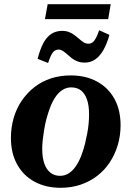

<svg xmlns="http://www.w3.org/2000/svg" viewBox="-20 -883 620 914"><path d="M385 -200Q391 -225 395.5 -249Q400 -273 402 -296Q404 -319 404 -339Q404 -381 394 -409.5Q384 -438 365.5 -452.5Q347 -467 319 -467Q297 -467 278.5 -455.5Q260 -444 245.5 -423.5Q231 -403 220 -375Q209 -347 200 -313Q194 -289 190 -264.5Q186 -240 183.5 -217.5Q181 -195 181 -174Q181 -133 191 -104.5Q201 -76 220 -61Q239 -46 266 -46Q288 -46 306.5 -57.5Q325 -69 339.5 -89.5Q354 -110 365.5 -138.5Q377 -167 385 -200ZM32 -226Q32 -276 45 -321Q58 -366 83 -403Q108 -440 143 -467.5Q178 -495 221.5 -509.5Q265 -524 317 -524Q388 -524 441.5 -495Q495 -466 524.5 -413Q554 -360 554 -287Q554 -237 540.5 -192Q527 -147 502.5 -110Q478 -73 443 -46Q408 -19 364 -4Q320 11 269 11Q198 11 144.5 -18Q91 -47 61.5 -100.5Q32 -154 32 -226ZM384 -585Q364 -585 348.5 -591Q333 -597 321 -606.5Q309 -616 298.5 -625.5Q288 -635 278.5 -641Q269 -647 259 -647Q241 -647 230 -631Q219 -615 209 -583L159 -603Q171 -649 186.5 -678Q202 -707 224 -721.5Q246 -736 276 -736Q295 -736 309.5 -730Q324 -724 336 -715Q348 -706 358.5 -696.5Q369 -687 379 -681Q389 -675 401 -675Q413 -675 421.5 -682Q430 -689 437.5 -703.5Q445 -718 452 -739L501 -717Q489 -674 472 -644.5Q455 -615 433 -600Q411 -585 384 -585ZM207 -863H507L495 -792H194Z"/></svg>

Font: Roboto Serif 72pt SemiCondensed SemiBold
Style: Italic
Weight: 600
Width: 4
Italic angle: -10°
Designer: Greg Gazdowicz
Foundry: Commercial Type
Version: Version 1.008